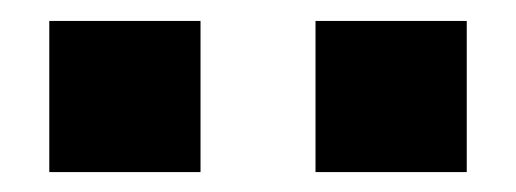

<svg xmlns="http://www.w3.org/2000/svg" viewBox="-20 -759 503 187"><path d="M287.3 -591.4V-738.6H434.6V-591.4ZM28 -591.4V-738.6H175.3V-591.4Z"/></svg>

Font: M PLUS 1 Thin
Style: Regular
Weight: 100
Designer: Coji Morishita
Foundry: UNDERFOREST DESIGN
Version: Version 1.001